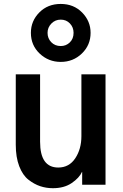

<svg xmlns="http://www.w3.org/2000/svg" viewBox="-20 -943 626 980"><path d="M137.7 -775.4Q137.7 -835.9 180.7 -879.4Q223.6 -922.9 290 -922.9Q356.4 -922.9 399.4 -878.9Q442.4 -835 442.4 -775.4Q442.4 -712.9 397.9 -669.9Q353.5 -627 290 -627Q227.5 -627 182.6 -669.4Q137.7 -711.9 137.7 -775.4ZM222.7 -775.4Q222.7 -747.1 241.7 -727.5Q260.7 -708 290 -708Q317.4 -708 336.4 -726.6Q355.5 -745.1 355.5 -775.4Q355.5 -803.7 336.9 -823.2Q318.4 -842.8 290 -842.8Q261.7 -842.8 242.2 -822.8Q222.7 -802.7 222.7 -775.4ZM60.5 -204.1V-563.5H184.6V-219.7Q184.6 -87.9 277.3 -87.9Q333 -87.9 364.3 -135.3Q395.5 -182.6 395.5 -248V-563.5H518.6V0H399.4V-65.4H398.4Q384.8 -35.2 346.2 -8.8Q307.6 17.6 250 17.6Q215.8 17.6 185.1 7.3Q154.3 -2.9 125 -25.9Q95.7 -48.8 78.1 -94.7Q60.5 -140.6 60.5 -204.1Z"/></svg>

Font: Gothic A1
Style: Bold
Weight: 700
Version: Version 2.50